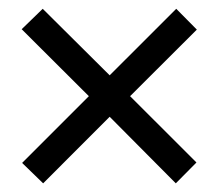

<svg xmlns="http://www.w3.org/2000/svg" viewBox="-20 -507 502 441"><path d="M432.1 -439 278.8 -286.1 431.2 -133.8 383.8 -85.9 231.9 -238.8 79.1 -85.9 30.8 -132.8 184.1 -286.1 29.8 -439.9 78.1 -486.8 231.9 -334 384.8 -486.8Z"/></svg>

Font: Arcon-Regular
Style: Regular
Weight: 400
Designer: M. Zarth
Foundry: martin zarth - visuelle & digitale kommunikation
Version: Version 1.131;PS 001.131;hotconv 1.0.70;makeotf.lib2.5.58329